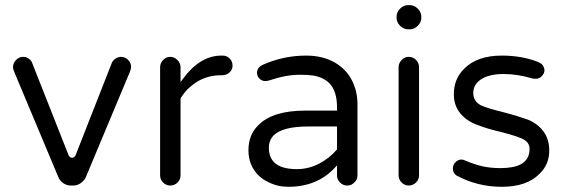

<svg xmlns="http://www.w3.org/2000/svg" viewBox="-20 -718 2192 743"><path d="M482.4 -439.5Q487.3 -451.2 487.3 -459Q487.3 -474.6 475.6 -486.3Q463.9 -498 448.2 -498Q437.5 -498 426.8 -491.2L419.9 -485.4Q416 -481.4 413.1 -475.6L272.5 -117.2Q267.6 -107.4 258.8 -107.4Q250 -107.4 245.1 -118.2Q103.5 -476.6 103 -478Q102.5 -479.5 101.6 -480.5Q97.7 -487.3 88.9 -492.7Q80.1 -498 69.3 -498Q53.7 -498 42 -485.8Q30.3 -473.6 30.3 -458Q30.3 -451.2 35.2 -439.5L205.1 -34.2Q210.9 -18.6 224.6 -9.3Q238.3 0 253.9 0H263.7Q285.2 0 300.8 -16.6Q308.6 -23.4 312.5 -33.2Z M678.7 -39.1V-337.9Q692.4 -358.4 704.1 -371.1Q725.6 -391.6 747.1 -404.3Q787.1 -426.8 835 -426.8H839.8Q857.4 -426.8 869.1 -438.5Q879.9 -449.2 879.9 -463.9Q879.9 -480.5 868.7 -491.7Q857.4 -502.9 841.8 -502.9H836.9Q754.9 -502.9 689.5 -415L678.7 -400.4V-458Q678.7 -473.6 666.5 -485.8Q654.3 -498 638.7 -498Q623 -498 611.3 -485.8Q599.6 -473.6 599.6 -458V-39.1Q599.6 -23.4 611.3 -11.7Q623 0 638.7 0Q655.3 0 667 -11.7Q678.7 -23.4 678.7 -39.1Z M1284.2 -78.1V-39.1Q1284.2 -23.4 1295.9 -11.7Q1307.6 0 1323.2 0Q1334 0 1340.8 -3.9Q1363.3 -17.6 1363.3 -39.1V-315.4Q1363.3 -366.2 1340.8 -409.2Q1319.3 -450.2 1276.4 -475.6Q1229.5 -502.9 1164.1 -502.9Q1078.1 -502.9 998 -467.8Q989.3 -463.9 984.4 -459Q974.6 -450.2 974.6 -436.5Q974.6 -422.9 984.4 -413.6Q994.1 -404.3 1005.9 -404.3L1016.6 -405.3Q1055.7 -418 1084 -423.3Q1112.3 -428.7 1142.1 -428.7Q1171.9 -428.7 1191.4 -425.8Q1231.4 -418.9 1253.9 -396.5Q1284.2 -366.2 1284.2 -302.7V-290H1161.1Q1035.2 -290 979.5 -233.4Q941.4 -196.3 941.4 -136.7Q941.4 -78.1 980.5 -39.1Q997.1 -23.4 1019.5 -12.7Q1054.7 4.9 1095.7 4.9Q1205.1 4.9 1273.4 -66.4ZM1128.9 -63.5Q1067.4 -63.5 1041 -89.8Q1020.5 -110.4 1020.5 -146.5Q1020.5 -174.8 1039.1 -194.3Q1074.2 -228.5 1172.9 -228.5H1284.2V-139.6Q1253.9 -104.5 1213.4 -84Q1172.9 -63.5 1128.9 -63.5Z M1559.6 -604.5H1565.4Q1583 -604.5 1596.7 -618.2Q1610.4 -631.8 1610.4 -649.4V-653.3Q1610.4 -670.9 1596.7 -684.6Q1583 -698.2 1565.4 -698.2H1559.6Q1542 -698.2 1528.3 -684.6Q1514.6 -670.9 1514.6 -653.3V-649.4Q1514.6 -631.8 1528.3 -618.2Q1542 -604.5 1559.6 -604.5ZM1601.6 -39.1V-458Q1601.6 -474.6 1589.8 -486.3Q1578.1 -498 1561.5 -498Q1545.9 -498 1534.2 -485.8Q1522.5 -473.6 1522.5 -458V-39.1Q1522.5 -23.4 1534.2 -11.7Q1545.9 0 1561.5 0Q1578.1 0 1589.8 -11.7Q1601.6 -23.4 1601.6 -39.1Z M2086.9 -446.3Q2086.9 -450.2 2085.9 -453.1Q2084 -460 2080.1 -465.8L2076.2 -469.7Q2071.3 -474.6 2061.5 -478.5Q1999 -502.9 1921.9 -502.9Q1826.2 -502.9 1776.4 -452.1Q1736.3 -413.1 1736.3 -353.5Q1736.3 -309.6 1760.7 -280.3Q1785.2 -250 1825.2 -235.4Q1867.2 -218.8 1919.9 -207Q1992.2 -188.5 2010.7 -175.8Q2029.3 -163.1 2029.3 -141.6Q2029.3 -100.6 1995.1 -82Q1966.8 -67.4 1916 -67.4Q1877.9 -67.4 1846.2 -74.7Q1814.5 -82 1780.3 -96.7Q1773.4 -100.6 1765.6 -100.6Q1752 -100.6 1742.2 -89.8Q1732.4 -79.1 1732.4 -66.4Q1732.4 -48.8 1746.1 -39.1Q1827.1 4.9 1921.9 4.9Q2018.6 4.9 2068.4 -45.9Q2105.5 -82 2105.5 -134.8Q2105.5 -180.7 2082 -210.9Q2058.6 -241.2 2020.5 -255.9Q1979.5 -270.5 1926.8 -284.2Q1866.2 -298.8 1840.8 -310.5Q1811.5 -326.2 1811.5 -358.4Q1811.5 -392.6 1844.7 -413.1Q1876 -431.6 1929.2 -431.6Q1982.4 -431.6 2041 -414.1L2052.7 -413.1Q2066.4 -413.1 2076.2 -422.9Q2086.9 -433.6 2086.9 -446.3Z"/></svg>

Font: FakePearl
Style: Light
Weight: 350
Version: Version 1.2